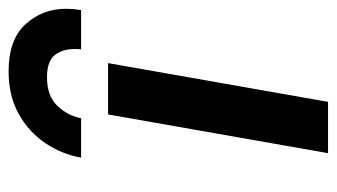

<svg xmlns="http://www.w3.org/2000/svg" viewBox="-188 -594 782 446"><g transform="rotate(-90 203.0 -371.0)"><path d="M70.2 0 160.2 -511H279.4L189.4 0ZM59.8 -573.6Q67.8 -618.4 93.6 -656.8Q119.4 -695.1 161.3 -718.5Q203.3 -742 260.2 -742Q334 -742 369.8 -702.7Q405.6 -663.4 405.6 -608.4Q405.6 -600.3 404.9 -591.5Q404.1 -582.6 402.6 -573.6H311.4Q311.8 -577.2 312 -581.3Q312.2 -585.4 312.2 -589Q312.2 -615.7 298.5 -634.2Q284.8 -652.8 246 -652.8Q203.1 -652.8 180.1 -628.7Q157.1 -604.6 151.4 -573.6Z"/></g></svg>

Font: Overpass
Style: Italic
Weight: 400
Italic angle: -10°
Designer: Delve Withrington, Dave Bailey, Thomas Jockin
Foundry: Delve Fonts LLC
Version: Version 4.000